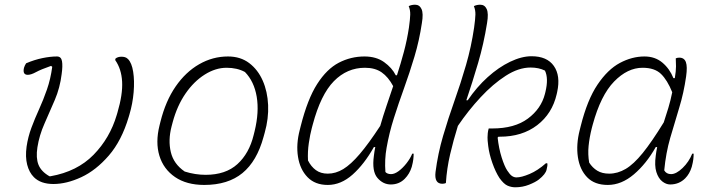

<svg xmlns="http://www.w3.org/2000/svg" viewBox="-20 -776 3020 816"><path d="M91 -507Q126 -522 160 -529Q194 -536 222 -536Q240 -536 243.5 -516Q247 -496 242 -461Q235 -403 213 -351.5Q191 -300 169 -250.5Q147 -201 139 -150Q132 -105 143.5 -76Q155 -47 190 -27H195Q308 -47 377.5 -118Q447 -189 476 -287L479 -297Q502 -375 499 -429Q496 -483 470 -520V-526Q475 -531 482 -533Q489 -535 496 -535Q504 -535 511 -533Q518 -531 524 -525Q540 -509 546 -471Q552 -433 548 -384.5Q544 -336 530 -289L527 -279Q497 -178 442.5 -115Q388 -52 325.5 -23Q263 6 207 6Q153 6 124 -23Q104 -43 95.5 -76Q87 -109 93 -153Q99 -194 113.5 -233Q128 -272 146 -311.5Q164 -351 179.5 -395.5Q195 -440 202 -492L197 -496Q154 -481 133 -469.5Q112 -458 98 -458Q75 -458 82 -488Q85 -498 91 -507Z M949 -536Q1002 -536 1039 -508Q1076 -480 1096.5 -433.5Q1117 -387 1119.5 -329.5Q1122 -272 1105 -212L1100 -194Q1072 -91 1010.5 -40.5Q949 10 848 10Q773 10 724 -23.5Q675 -57 657.5 -114Q640 -171 658 -243L662 -259Q684 -347 726.5 -408.5Q769 -470 826.5 -503Q884 -536 949 -536ZM943 -488Q896 -488 850 -459Q804 -430 768.5 -378.5Q733 -327 714 -257L709 -238Q694 -180 706 -129.5Q718 -79 765 -47Q787 -40 809.5 -36.5Q832 -33 854 -33Q939 -33 989 -78.5Q1039 -124 1058 -202L1062 -218Q1082 -300 1071 -365Q1060 -430 1021 -470Q988 -488 943 -488Z M1529 -536Q1579 -536 1612.5 -512Q1646 -488 1662 -456H1667Q1683 -505 1696.5 -555.5Q1710 -606 1718 -659Q1723 -695 1723.5 -714Q1724 -733 1717 -750Q1729 -756 1744 -756Q1763 -756 1771.5 -737.5Q1780 -719 1773 -678Q1762 -604 1741.5 -535.5Q1721 -467 1697.5 -402Q1674 -337 1654 -274Q1634 -211 1623 -148Q1614 -98 1618 -45Q1626 -36 1642 -36Q1657 -36 1674.5 -49Q1692 -62 1708 -82.5Q1724 -103 1732 -123H1738Q1738 -111 1736.5 -98.5Q1735 -86 1730 -67Q1721 -37 1700 -16Q1676 8 1641 8Q1608 8 1584 -20Q1560 -48 1569 -114Q1571 -132 1575 -151H1569Q1528 -78 1478.5 -34Q1429 10 1373 10Q1319 10 1287 -23Q1255 -56 1246.5 -109.5Q1238 -163 1254 -224L1258 -240Q1287 -355 1328 -419Q1369 -483 1420 -509.5Q1471 -536 1529 -536ZM1289 -94Q1302 -68 1322.5 -53Q1343 -38 1373 -38Q1407 -38 1439 -57.5Q1471 -77 1509 -121.5Q1547 -166 1596 -241Q1608 -283 1622.5 -325.5Q1637 -368 1651 -410Q1630 -449 1602 -468.5Q1574 -488 1531 -488Q1455 -488 1399 -431Q1343 -374 1309 -246L1305 -231Q1298 -205 1292.5 -168Q1287 -131 1289 -94Z M2239 -537Q2305 -537 2334 -495.5Q2363 -454 2348 -385L2346 -376Q2327 -293 2263 -244Q2199 -195 2104 -195H2098L2095 -191Q2100 -145 2112 -107Q2124 -69 2136 -51Q2147 -34 2156 -28Q2165 -22 2175 -22Q2196 -22 2230.5 -36.5Q2265 -51 2300 -82H2306Q2308 -73 2303 -55Q2299 -36 2270 -13Q2256 -2 2228.5 9Q2201 20 2170 20Q2153 20 2137 13Q2121 6 2103 -19Q2086 -45 2072.5 -83.5Q2059 -122 2055 -155Q2053 -171 2052.5 -178Q2052 -185 2052 -192Q2052 -200 2053 -210Q2054 -220 2057 -230H2072Q2167 -230 2223.5 -272Q2280 -314 2296 -377L2298 -385Q2312 -443 2296 -476Q2270 -489 2235 -489Q2184 -489 2129.5 -454Q2075 -419 2022.5 -362.5Q1970 -306 1926 -241Q1907 -180 1893 -120Q1879 -60 1875 2Q1868 5 1860 5Q1825 5 1831 -45Q1841 -123 1863 -198Q1885 -273 1911.5 -347.5Q1938 -422 1960.5 -499.5Q1983 -577 1995 -659Q2000 -695 2000.5 -714Q2001 -733 1994 -750Q2006 -756 2021 -756Q2040 -756 2048.5 -737.5Q2057 -719 2050 -678Q2036 -590 2012 -508.5Q1988 -427 1962 -350H1968Q2006 -406 2052.5 -448Q2099 -490 2148 -513.5Q2197 -537 2239 -537Z M2719 -536Q2764 -536 2795 -510Q2826 -484 2842 -444H2848Q2853 -474 2853 -494Q2853 -514 2852 -528Q2858 -531 2867 -531Q2888 -531 2895 -512Q2902 -493 2896 -451Q2886 -381 2866.5 -317.5Q2847 -254 2828.5 -190Q2810 -126 2803 -52Q2812 -36 2832 -36Q2854 -36 2881 -62Q2908 -88 2922 -123H2928Q2928 -111 2926.5 -98.5Q2925 -86 2920 -67Q2911 -37 2892 -18Q2866 8 2828 8Q2811 8 2794.5 -5Q2778 -18 2769.5 -45Q2761 -72 2767 -115Q2769 -132 2773 -151H2767Q2727 -80 2674 -35Q2621 10 2563 10Q2507 10 2475.5 -22.5Q2444 -55 2436 -108.5Q2428 -162 2444 -224L2448 -240Q2476 -352 2519.5 -416.5Q2563 -481 2614.5 -508.5Q2666 -536 2719 -536ZM2484 -85Q2498 -63 2518.5 -50.5Q2539 -38 2569 -38Q2605 -38 2639 -58Q2673 -78 2711.5 -125.5Q2750 -173 2801 -256Q2811 -286 2820.5 -317.5Q2830 -349 2837 -384Q2816 -436 2789 -462Q2762 -488 2711 -488Q2647 -488 2590 -429.5Q2533 -371 2499 -246L2495 -231Q2485 -191 2481.5 -155.5Q2478 -120 2484 -85Z"/></svg>

Font: Recursive Sn Csl St Lt
Style: Italic
Weight: 300
Italic angle: -15°
Version: Version 1.079;hotconv 1.0.112;makeotfexe 2.5.65598; ttfautoh